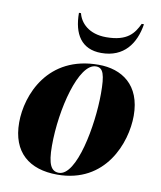

<svg xmlns="http://www.w3.org/2000/svg" viewBox="-87 -845 775 925"><g transform="rotate(10 300.5 -383.0)"><path d="M363 -604C474 -604 527 -680 542 -776H531C508 -728 478 -683 373 -683C288 -683 245 -730 234 -776H224C224 -672 266 -604 363 -604ZM256 10C492 10 570 -201 570 -333C570 -484 475 -546 361 -546C113 -546 32 -341 32 -206C32 -60 119 10 256 10ZM262 0C225 0 207 -31 207 -123C207 -302 266 -536 350 -536C386 -536 396 -503 396 -411C396 -255 349 0 262 0Z"/></g></svg>

Font: Noto Serif Display SemiCondensed Black
Style: Italic
Weight: 900
Width: 4
Italic angle: -12°
Designer: Monotype Design Team
Foundry: Monotype Imaging Inc.
Version: Version 2.009